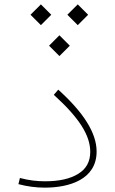

<svg xmlns="http://www.w3.org/2000/svg" viewBox="-20 -860 530 885"><path d="M338.4 -744.1 386.2 -792 338.4 -839.8 290.5 -792ZM168.5 -744.1 216.3 -792 168.5 -839.8 120.6 -792ZM253.9 -601.6 301.8 -649.4 253.9 -697.3 206.1 -649.4ZM425.3 -161.6C425.3 -248 363.8 -342.8 248.5 -446.8L228 -422.9C342.8 -318.8 396 -237.8 396 -160.2C396 -114.7 377.4 -81.1 340.3 -58.6C303.2 -35.6 252.4 -24.4 188 -24.4C150.9 -24.4 114.3 -28.3 71.8 -39.6L64.9 -11.2C107.4 0 147 4.9 186.5 4.9C299.3 4.9 425.3 -32.7 425.3 -161.6Z"/></svg>

Font: Estedad Thin
Style: Regular
Weight: 100
Designer: Amin Abedi
Version: Version 7.3